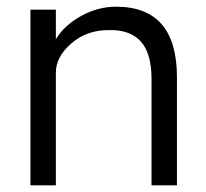

<svg xmlns="http://www.w3.org/2000/svg" viewBox="-20 -554 617 574"><path d="M71 0V-525H147V-437Q173 -479 223 -506.5Q273 -534 327 -534Q509 -534 509 -323V0H433V-318Q433 -395 400.5 -430.5Q368 -466 304 -464Q239 -464 193 -424Q147 -384 147 -337V0H109Z"/></svg>

Font: Easer Grotesk Light
Style: Regular
Weight: 300
Designer: Boardeaser, Bonnie Shaver-Troup, Thomas Jockin
Foundry: Lexend
Version: Version 1.008;Glyphs 3.1.2 (3151)